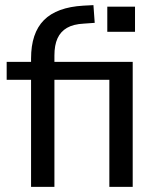

<svg xmlns="http://www.w3.org/2000/svg" viewBox="-20 -728 610 748"><path d="M101 0V-417H6V-487H126L101 -463V-500Q101 -599 151 -649.5Q201 -700 305 -706L344 -708L349 -639L307 -636Q266 -634 241 -619.5Q216 -605 204 -578.5Q192 -552 192 -512V-475V-487H497V0H406V-417H192V0ZM398 -604V-702H506V-604Z"/></svg>

Font: Nunito Sans 12pt Medium
Style: Regular
Weight: 500
Designer: Vernon Adams
Foundry: Vernon Adams
Version: Version 3.101;gftools[0.9.27]